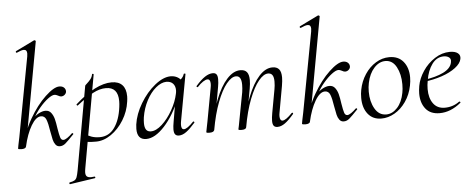

<svg xmlns="http://www.w3.org/2000/svg" viewBox="-59 -881 3235 1311"><g transform="rotate(-5 1558.0 -225.0)"><path d="M39 2 43 -21Q49 -45 54 -74L156 -619Q158 -635 158 -640Q158 -666 136 -666Q120 -666 88 -651H86Q82 -651 81 -655.5Q80 -660 83 -662L212 -725H214Q218 -725 221 -722Q224 -719 223 -717L94 -7Q93 0 84.5 4Q76 8 62 8Q39 8 39 2ZM268 -97Q260 -151 249.5 -177.5Q239 -204 214 -204Q179 -204 146 -148Q113 -92 94 -7L80 -8Q96 -104 147.5 -193.5Q199 -283 259 -339.5Q319 -396 356 -396Q376 -396 387.5 -385.5Q399 -375 399 -359Q399 -347 388.5 -337Q378 -327 363 -327Q355 -327 341 -335Q339 -336 332 -339Q325 -342 318 -342Q301 -342 272.5 -320.5Q244 -299 214.5 -264Q185 -229 165 -189L154 -184Q174 -211 200 -225Q226 -239 247 -239Q272 -239 286 -220.5Q300 -202 306.5 -177.5Q313 -153 319 -110Q326 -67 332 -48.5Q338 -30 353 -30Q363 -30 379.5 -41Q396 -52 414 -70Q415 -71 417 -71Q420 -71 422.5 -67.5Q425 -64 422 -62Q382 -20 364 -4.5Q346 11 325 11Q306 11 295 -4Q284 -19 279.5 -38.5Q275 -58 268 -97Z M370 263Q392 259 403 252.5Q414 246 419.5 231.5Q425 217 431 185L533 -386Q533 -388 547 -400.5Q561 -413 572 -427Q583 -441 586 -459Q587 -463 592.5 -462Q598 -461 597 -457L484 178Q481 195 481 205Q481 224 490 232Q499 240 519 240Q524 240 542 238H543Q546 238 547 243Q548 248 544 249L372 275Q368 276 367 270Q366 264 370 263ZM486 -8 496 -60Q520 -45 544.5 -36Q569 -27 602 -27Q665 -27 703 -80Q741 -133 752 -220Q755 -241 755 -261Q755 -357 672 -357Q629 -357 584 -333Q539 -309 471 -256L469 -255Q466 -255 463.5 -259.5Q461 -264 464 -265Q606 -393 714 -393Q762 -393 787 -366.5Q812 -340 812 -289Q812 -273 809 -253Q800 -186 764 -127.5Q728 -69 677 -34Q626 1 574 1Q541 1 524.5 -1Q508 -3 486 -8Z M855 -61Q855 -69 857 -91Q867 -162 910 -234Q953 -306 1011 -352.5Q1069 -399 1120 -399Q1151 -399 1175 -381.5Q1199 -364 1202 -330L1159 -357Q1173 -359 1189 -374Q1205 -389 1210 -407Q1211 -410 1217 -409Q1223 -408 1222 -406L1164 -89Q1161 -73 1161 -61Q1161 -31 1179 -31Q1201 -31 1245 -77Q1246 -78 1248 -78Q1251 -78 1253 -74.5Q1255 -71 1253 -69Q1219 -30 1192.5 -10.5Q1166 9 1141 9Q1124 9 1115.5 -1.5Q1107 -12 1107 -36Q1107 -56 1113 -89L1137 -229L1154 -246Q1109 -131 1043 -59Q977 13 917 13Q855 13 855 -61ZM1145 -277Q1148 -289 1148 -301Q1148 -330 1132 -347Q1116 -364 1086 -364Q1051 -363 1014.5 -332.5Q978 -302 950.5 -250Q923 -198 913 -136Q910 -114 910 -96Q910 -66 920.5 -51Q931 -36 953 -36Q989 -36 1029.5 -73Q1070 -110 1102 -166.5Q1134 -223 1145 -277Z M1783 -35Q1783 -56 1789 -89L1818 -248Q1823 -274 1823 -302Q1823 -331 1813.5 -345.5Q1804 -360 1784 -360Q1753 -360 1718.5 -318Q1684 -276 1653 -196Q1622 -116 1603 -7L1592 -8Q1611 -124 1646 -213Q1681 -302 1725 -350.5Q1769 -399 1817 -399Q1847 -399 1862 -381.5Q1877 -364 1877 -325Q1877 -302 1871 -267L1839 -89Q1836 -74 1836 -63Q1836 -47 1841 -39Q1846 -31 1855 -31Q1877 -31 1921 -77Q1923 -79 1925 -79Q1928 -79 1930 -75.5Q1932 -72 1929 -69Q1895 -29 1868.5 -10Q1842 9 1817 9Q1799 9 1791 -1.5Q1783 -12 1783 -35ZM1329 2Q1329 1 1337 -39L1343 -69L1385 -297Q1388 -312 1388 -324Q1388 -356 1368 -356Q1356 -356 1337.5 -344Q1319 -332 1299 -310Q1298 -309 1296 -309Q1293 -309 1290.5 -312.5Q1288 -316 1291 -318Q1325 -357 1353.5 -376Q1382 -395 1408 -395Q1425 -395 1433 -384.5Q1441 -374 1441 -351Q1441 -325 1436 -299L1384 -7Q1379 8 1352 8Q1338 8 1333.5 6.5Q1329 5 1329 2ZM1549 2 1554 -21 1564 -74 1597 -248Q1601 -275 1601 -299Q1601 -360 1564 -360Q1533 -360 1498.5 -317.5Q1464 -275 1433.5 -195Q1403 -115 1384 -7L1371 -8Q1391 -124 1425.5 -212.5Q1460 -301 1504.5 -350Q1549 -399 1597 -399Q1627 -399 1641.5 -381.5Q1656 -364 1656 -326Q1656 -302 1650 -267L1603 -7Q1602 0 1594 4Q1586 8 1572 8Q1558 8 1553.5 6.5Q1549 5 1549 2Z M1985 2 1989 -21Q1995 -45 2000 -74L2102 -619Q2104 -635 2104 -640Q2104 -666 2082 -666Q2066 -666 2034 -651H2032Q2028 -651 2027 -655.5Q2026 -660 2029 -662L2158 -725H2160Q2164 -725 2167 -722Q2170 -719 2169 -717L2040 -7Q2039 0 2030.5 4Q2022 8 2008 8Q1985 8 1985 2ZM2214 -97Q2206 -151 2195.5 -177.5Q2185 -204 2160 -204Q2125 -204 2092 -148Q2059 -92 2040 -7L2026 -8Q2042 -104 2093.5 -193.5Q2145 -283 2205 -339.5Q2265 -396 2302 -396Q2322 -396 2333.5 -385.5Q2345 -375 2345 -359Q2345 -347 2334.5 -337Q2324 -327 2309 -327Q2301 -327 2287 -335Q2285 -336 2278 -339Q2271 -342 2264 -342Q2247 -342 2218.5 -320.5Q2190 -299 2160.5 -264Q2131 -229 2111 -189L2100 -184Q2120 -211 2146 -225Q2172 -239 2193 -239Q2218 -239 2232 -220.5Q2246 -202 2252.5 -177.5Q2259 -153 2265 -110Q2272 -67 2278 -48.5Q2284 -30 2299 -30Q2309 -30 2325.5 -41Q2342 -52 2360 -70Q2361 -71 2363 -71Q2366 -71 2368.5 -67.5Q2371 -64 2368 -62Q2328 -20 2310 -4.5Q2292 11 2271 11Q2252 11 2241 -4Q2230 -19 2225.5 -38.5Q2221 -58 2214 -97Z M2403 -138Q2403 -169 2408 -193Q2419 -251 2450 -298Q2481 -345 2525 -372Q2569 -399 2618 -399Q2680 -399 2714 -357.5Q2748 -316 2748 -250Q2748 -222 2742 -193Q2730 -132 2697 -84.5Q2664 -37 2619.5 -11.5Q2575 14 2529 14Q2470 14 2436.5 -28Q2403 -70 2403 -138ZM2686 -149Q2691 -173 2691 -207Q2691 -276 2664.5 -325.5Q2638 -375 2589 -375Q2546 -375 2511.5 -337Q2477 -299 2464 -236Q2458 -208 2458 -176Q2458 -108 2486 -59.5Q2514 -11 2564 -11Q2606 -11 2640 -48Q2674 -85 2686 -149Z M2800 -133Q2800 -155 2805 -185Q2814 -236 2847 -285.5Q2880 -335 2929.5 -367Q2979 -399 3033 -399Q3069 -399 3087.5 -384.5Q3106 -370 3101 -345Q3095 -314 3057.5 -285.5Q3020 -257 2962.5 -237.5Q2905 -218 2841 -211L2843 -224Q2923 -235 2974 -260Q3025 -285 3034 -324Q3036 -334 3036 -338Q3036 -355 3022 -363.5Q3008 -372 2989 -372Q2941 -372 2909 -329Q2877 -286 2866 -218Q2860 -187 2860 -159Q2860 -97 2887.5 -59.5Q2915 -22 2966 -22Q3023 -22 3067 -55H3069Q3072 -55 3074.5 -52Q3077 -49 3074 -46Q3004 12 2928 12Q2865 12 2832.5 -28.5Q2800 -69 2800 -133Z"/></g></svg>

Font: Cormorant Infant
Style: Italic
Weight: 400
Italic angle: -10°
Designer: Christian Thalmann (Catharsis Fonts)
Foundry: Catharsis Fonts
Version: Version 4.000